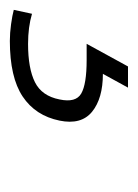

<svg xmlns="http://www.w3.org/2000/svg" viewBox="0 -75 280 390"><g transform="rotate(90 140.0 120.0)"><path d="M28 240Q12 240 -6 237.5Q-24 235 -35 232L-27 195Q0 203 34 203Q84 203 112 189Q140 175 147 139Q154 106 135 95Q116 84 67 84H34L80 0H123L95 51Q145 51 172 73Q199 95 190 139Q180 188 141 214Q102 240 28 240Z"/></g></svg>

Font: Kanit ExtraLight
Style: Italic
Weight: 275
Italic angle: -12°
Designer: Katatrad Team
Foundry: CadsonDemak
Version: Version 2.000; ttfautohint (v1.8.3)